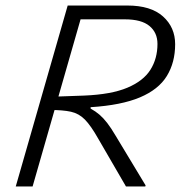

<svg xmlns="http://www.w3.org/2000/svg" viewBox="-20 -675 654 695"><path d="M270 -655H441Q526 -655 570 -615.5Q614 -576 614 -515Q614 -449 584 -400Q554 -351 486.5 -322.5Q419 -294 308 -287V-282L164 -296L172 -325L284 -329Q383 -333 441 -357.5Q499 -382 524.5 -422.5Q550 -463 550 -516Q550 -557 521 -581Q492 -605 432 -605H255ZM225 -655H286L98 0H37ZM507 -4 506 0H436L335 -174Q309 -220 287.5 -242Q266 -264 237 -270.5Q208 -277 158 -277L167 -307L308 -282Q326 -272 340 -260Q354 -248 368 -230Q382 -212 399 -183Z"/></svg>

Font: Intel One Mono Light
Style: Italic
Weight: 300
Italic angle: -16°
Monospace: yes
Designer: Fred Shallcrass
Foundry: Frere-Jones Type LLC
Version: Version 1.004